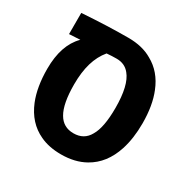

<svg xmlns="http://www.w3.org/2000/svg" viewBox="-148 -780 916 927"><g transform="rotate(30 309.5 -316.0)"><path d="M190.9 -14.6Q111.3 -51.3 73.7 -143.6Q44.9 -215.3 44.9 -315.9Q44.9 -448.2 112.3 -515.6L113.3 -516.6L52.2 -513.2V-631.3Q192.9 -641.1 309.6 -641.1Q388.2 -641.1 442.4 -608.9Q513.2 -570.3 546.4 -486.8Q575.2 -416.5 575.2 -316.9Q575.2 -233.4 554.2 -168Q521.5 -66.9 441.9 -22.5Q385.7 9.3 308.6 9.3Q240.7 9.3 190.9 -14.6ZM395 -157.7Q424.8 -206.5 424.8 -316.4Q424.8 -442.4 383.3 -492.2Q356.9 -525.4 311 -525.4Q285.2 -525.4 255.9 -522.9Q224.6 -485.4 209.7 -434.3Q194.8 -383.3 194.8 -315.9Q194.8 -207.5 224.6 -157.2Q252.4 -108.9 309.6 -108.9Q368.2 -108.9 395 -157.7Z"/></g></svg>

Font: Viking Open Sans
Style: Bold
Weight: 700
Foundry: Ascender Corporation
Version: Version 2.001